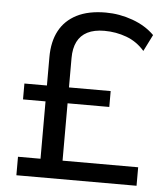

<svg xmlns="http://www.w3.org/2000/svg" viewBox="-52 -760 703 807"><g transform="rotate(5 300.0 -357.0)"><path d="M47 0V-78H142V-320H47V-387H142V-507Q142 -572 166.5 -618Q191 -664 240 -689Q289 -714 362 -714Q420 -714 475.5 -694Q531 -674 568 -637L533 -567Q501 -604 456.5 -620.5Q412 -637 363 -637Q320 -637 291.5 -622.5Q263 -608 249 -580Q235 -552 235 -511V-387H411V-320H235V-78H554V0Z"/></g></svg>

Font: Nunito Sans 12pt ExtraLight 12pt Medium
Style: Regular
Weight: 500
Version: Version 3.101;gftools[0.9.27]